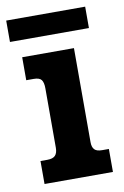

<svg xmlns="http://www.w3.org/2000/svg" viewBox="-93 -670 461 716"><g transform="rotate(-10 137.5 -312.5)"><path d="M-18 -625H281V-544H-18ZM17 -87H43Q64 -87 73 -96.5Q82 -106 82 -126V-351Q82 -373 74.5 -383Q67 -393 45 -393H17V-480H213V-124Q213 -105 221.5 -96Q230 -87 250 -87H276V0H17Z"/></g></svg>

Font: Pridi Medium
Style: Regular
Weight: 500
Designer: Katatrad Team
Foundry: CadsonDemak
Version: Version 1.001